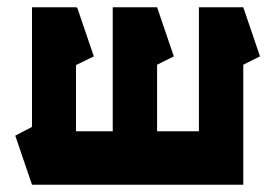

<svg xmlns="http://www.w3.org/2000/svg" viewBox="-20 -752 758 528"><path d="M68 -732H189V-731L192 -732L238 -597L189 -573V-391H290V-732H412L458 -597L412 -574V-391H527V-732H649L695 -597L649 -574V-244H527H412H290H68L22 -379L68 -403Z"/></svg>

Font: PatchSerif
Style: Regular
Weight: 400
Version: Version 1.1